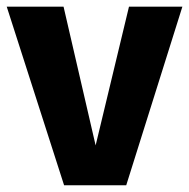

<svg xmlns="http://www.w3.org/2000/svg" viewBox="-25 -551 562 571"><path d="M517.4 -531.2 350.4 0H165.6L-5 -531.2H164L259.4 -118.6L358.6 -531.2Z"/></svg>

Font: Firava
Style: Regular
Weight: 400
Designer: Carrois Corporate & Edenspiekermann AG
Foundry: Greg Finn Gibson
Version: Version 5.000